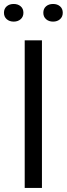

<svg xmlns="http://www.w3.org/2000/svg" viewBox="-38 -928 330 948"><path d="M84 0V-729H169.1V0ZM224 -821.3Q203 -821.3 189.4 -833.3Q175.9 -845.3 175.9 -864.9Q175.9 -885.1 189.4 -896.8Q202.9 -908.4 224 -908.4Q245 -908.4 258.4 -896.8Q271.9 -885.1 271.9 -864.9Q271.9 -845.3 258.4 -833.3Q244.9 -821.3 224 -821.3ZM29.7 -821.3Q8.7 -821.3 -4.9 -833.3Q-18.4 -845.3 -18.4 -864.9Q-18.4 -885.1 -4.9 -896.8Q8.6 -908.4 29.7 -908.4Q50.7 -908.4 64.1 -896.8Q77.6 -885.1 77.6 -864.9Q77.6 -845.3 64.1 -833.3Q50.6 -821.3 29.7 -821.3Z"/></svg>

Font: Mona Sans ExtraLight
Style: Regular
Weight: 200
Designer: Deni Anggara
Foundry: GitHub
Version: Version 2.000